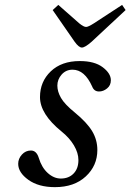

<svg xmlns="http://www.w3.org/2000/svg" viewBox="-20 -751 532 783"><path d="M194.8 -710 217.8 -731 303.2 -655.8Q321.3 -641.1 331.1 -641.1Q339.8 -641.1 362.8 -655.8L478 -731L492.2 -710L354 -581.1Q326.7 -557.1 314 -557.1Q301.3 -557.1 284.2 -581.1ZM54.2 -83Q54.2 -104 69.3 -120.6Q84.5 -137.2 106 -137.2Q128.9 -137.2 138.2 -106.9Q149.9 -67.9 174.8 -45.4Q199.7 -22.9 228 -22.9Q260.3 -22.9 280 -43.2Q299.8 -63.5 299.8 -98.1Q299.8 -127.4 281.5 -158.2Q263.2 -189 231 -214.8Q143.1 -286.1 143.1 -355Q143.1 -418 187 -460Q231 -502 305.2 -502Q365.7 -502 398.9 -476.8Q432.1 -451.7 432.1 -423.8Q432.1 -402.8 416.7 -390.4Q401.4 -377.9 383.8 -377.9Q363.8 -377.9 356 -397.9Q325.2 -466.8 275.9 -466.8Q249 -466.8 231.4 -447Q213.9 -427.2 213.9 -401.9Q213.9 -377.4 228.8 -351.6Q243.7 -325.7 285.2 -292Q335 -251 356 -215.8Q377 -180.7 377 -139.2Q377 -75.2 329.8 -31.5Q282.7 12.2 204.1 12.2Q137.2 12.2 95.7 -17.6Q54.2 -47.4 54.2 -83Z"/></svg>

Font: Linguistics Pro
Style: Italic
Weight: 400
Italic angle: -12°
Designer: Stefan Peev, Context Ltd
Foundry: Stefan Peev, Context Ltd
Version: Version 001.000